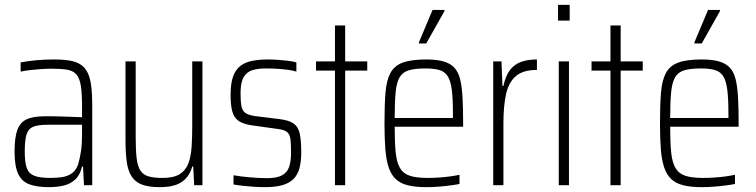

<svg xmlns="http://www.w3.org/2000/svg" viewBox="-20 -763 3116 791"><path d="M181 8Q133 8 101.5 -3.5Q70 -15 55 -46.5Q40 -78 40 -139Q40 -195 51 -226.5Q62 -258 89 -271Q116 -284 165 -284Q178 -284 196.5 -284Q215 -284 237 -283Q259 -282 280 -281.5Q301 -281 318 -280V-324Q318 -378 313 -409.5Q308 -441 294.5 -456.5Q281 -472 256 -476Q231 -480 191 -480Q174 -480 151 -478.5Q128 -477 106 -474.5Q84 -472 65 -468V-506Q97 -512 131 -515Q165 -518 202 -518Q242 -518 269.5 -513Q297 -508 314.5 -495.5Q332 -483 342 -461.5Q352 -440 356 -407Q360 -374 360 -329V0H326L322 -77H318Q310 -42 290 -23.5Q270 -5 242.5 1.5Q215 8 181 8ZM186 -30Q217 -30 239.5 -34Q262 -38 278 -50.5Q294 -63 302 -86Q310 -114 314 -142.5Q318 -171 318 -209V-249H175Q138 -249 117.5 -241Q97 -233 89.5 -209.5Q82 -186 82 -139Q82 -95 90 -71.5Q98 -48 121 -39Q144 -30 186 -30Z M638 8Q593 8 565 -2.5Q537 -13 522 -36.5Q507 -60 502 -97.5Q497 -135 497 -189V-510H539V-198Q539 -144 543 -110.5Q547 -77 559 -59.5Q571 -42 593 -36Q615 -30 650 -30Q696 -30 721 -46Q746 -62 756.5 -91Q767 -120 769.5 -159.5Q772 -199 772 -246V-510H814V0H780L776 -77H772Q765 -51 749 -31.5Q733 -12 706.5 -2Q680 8 638 8Z M1072 8Q1051 8 1027 6.5Q1003 5 980.5 2.5Q958 0 942 -3V-41Q958 -38 975 -36Q992 -34 1009 -32.5Q1026 -31 1044 -30Q1062 -29 1080 -29Q1120 -29 1141.5 -40.5Q1163 -52 1171 -75Q1179 -98 1179 -134Q1179 -171 1176.5 -190.5Q1174 -210 1162 -219.5Q1150 -229 1122 -232L1015 -247Q982 -252 963 -265Q944 -278 937 -304Q930 -330 930 -372Q930 -420 940.5 -448.5Q951 -477 971 -492Q991 -507 1020 -512.5Q1049 -518 1084 -518Q1104 -518 1125.5 -516.5Q1147 -515 1167 -512.5Q1187 -510 1201 -506V-468Q1185 -473 1165.5 -475.5Q1146 -478 1123.5 -479.5Q1101 -481 1074 -481Q1043 -481 1020 -474Q997 -467 984 -445.5Q971 -424 971 -379Q971 -346 974.5 -326.5Q978 -307 990.5 -298Q1003 -289 1029 -285L1134 -272Q1172 -267 1190.5 -253.5Q1209 -240 1215 -212Q1221 -184 1221 -135Q1221 -95 1213 -67.5Q1205 -40 1187 -23.5Q1169 -7 1141 0.5Q1113 8 1072 8Z M1360 0V-472H1282V-510H1360V-658H1402V-510H1493V-472H1402V0Z M1736 8Q1690 8 1659 0Q1628 -8 1609.5 -26Q1591 -44 1581 -74Q1571 -104 1567.5 -148.5Q1564 -193 1564 -254Q1564 -329 1568 -380Q1572 -431 1588 -461.5Q1604 -492 1639 -505Q1674 -518 1736 -518Q1779 -518 1807 -510Q1835 -502 1851.5 -484.5Q1868 -467 1875.5 -437Q1883 -407 1885.5 -362Q1888 -317 1888 -256V-241H1606Q1606 -177 1610 -136Q1614 -95 1627.5 -71.5Q1641 -48 1668 -39Q1695 -30 1742 -30Q1763 -30 1786.5 -31.5Q1810 -33 1832.5 -36Q1855 -39 1873 -43V-5Q1858 -2 1835 1Q1812 4 1786.5 6Q1761 8 1736 8ZM1846 -257V-295Q1846 -358 1841 -395Q1836 -432 1823.5 -450.5Q1811 -469 1788.5 -475Q1766 -481 1733 -481Q1690 -481 1664.5 -473.5Q1639 -466 1626.5 -445Q1614 -424 1610 -383.5Q1606 -343 1606 -277H1865ZM1706 -584V-589L1762 -722H1811V-717L1736 -584Z M2012 0V-510H2046L2050 -409H2054Q2063 -451 2081 -474.5Q2099 -498 2126.5 -508Q2154 -518 2192 -518V-475Q2136 -475 2106 -450Q2076 -425 2065 -376Q2054 -327 2054 -256V0Z M2279 -678V-743H2327V-678ZM2282 0V-510H2324V0Z M2495 0V-472H2417V-510H2495V-658H2537V-510H2628V-472H2537V0Z M2871 8Q2825 8 2794 0Q2763 -8 2744.5 -26Q2726 -44 2716 -74Q2706 -104 2702.5 -148.5Q2699 -193 2699 -254Q2699 -329 2703 -380Q2707 -431 2723 -461.5Q2739 -492 2774 -505Q2809 -518 2871 -518Q2914 -518 2942 -510Q2970 -502 2986.5 -484.5Q3003 -467 3010.5 -437Q3018 -407 3020.5 -362Q3023 -317 3023 -256V-241H2741Q2741 -177 2745 -136Q2749 -95 2762.5 -71.5Q2776 -48 2803 -39Q2830 -30 2877 -30Q2898 -30 2921.5 -31.5Q2945 -33 2967.5 -36Q2990 -39 3008 -43V-5Q2993 -2 2970 1Q2947 4 2921.5 6Q2896 8 2871 8ZM2981 -257V-295Q2981 -358 2976 -395Q2971 -432 2958.5 -450.5Q2946 -469 2923.5 -475Q2901 -481 2868 -481Q2825 -481 2799.5 -473.5Q2774 -466 2761.5 -445Q2749 -424 2745 -383.5Q2741 -343 2741 -277H3000ZM2841 -584V-589L2897 -722H2946V-717L2871 -584Z"/></svg>

Font: Saira Condensed ExtraLight
Style: Regular
Weight: 250
Width: 3
Designer: Hector Gatti with collaboration of the Omnibus-Type team
Foundry: Omnibus-Type
Version: Version 1.101